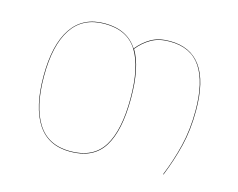

<svg xmlns="http://www.w3.org/2000/svg" viewBox="-80 -646 960 774"><g transform="rotate(15 400.0 -259.0)"><path d="M715 -282Q715 -201 698.5 -134Q682 -67 655 0H653Q680 -66 696.5 -134Q713 -202 713 -282Q713 -400 671.5 -462Q630 -524 541 -524Q496 -524 464.5 -506Q433 -488 409 -458Q449 -392 449 -262Q449 -127 406.5 -59Q364 9 267 9Q175 9 130 -60Q85 -129 85 -258Q85 -389 131.5 -458Q178 -527 269 -527Q364 -527 407 -459Q432 -490 463.5 -508Q495 -526 541 -526Q715 -526 715 -282ZM447 -262Q447 -392 405.5 -458.5Q364 -525 269 -525Q178 -525 132.5 -456.5Q87 -388 87 -258Q87 -130 131 -61.5Q175 7 267 7Q363 7 405 -60.5Q447 -128 447 -262Z"/></g></svg>

Font: FiraGO Two
Style: Regular
Weight: 100
Designer: bBox Type
Foundry: bBox Type GmbH
Version: Version 1.001